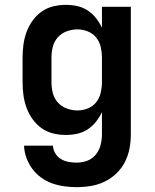

<svg xmlns="http://www.w3.org/2000/svg" viewBox="-20 -548 640 791"><path d="M296 223Q271 223 245 219.5Q219 216 195 207.5Q171 199 149.5 183.5Q128 168 113 147.5Q98 127 89 102.5Q80 78 79 52H198Q199 69 208 84Q217 99 231.5 107.5Q246 116 262.5 119Q279 122 296 122Q319 122 340 114Q361 106 375 88.5Q389 71 394.5 49Q400 27 400 5V-86Q390 -65 375.5 -46.5Q361 -28 341 -15Q321 -2 298 3Q275 8 251 8Q224 8 198 1.5Q172 -5 150.5 -20.5Q129 -36 113.5 -58Q98 -80 89 -105Q80 -130 76.5 -156.5Q73 -183 73 -210V-310Q73 -337 76.5 -363.5Q80 -390 89 -415Q98 -440 113.5 -462Q129 -484 150.5 -499.5Q172 -515 198 -521.5Q224 -528 251 -528Q275 -528 298 -523Q321 -518 341 -505Q361 -492 375.5 -473.5Q390 -455 400 -434V-520H519V5Q519 35 513.5 64Q508 93 494.5 119.5Q481 146 459.5 166.5Q438 187 411.5 200Q385 213 355.5 218Q326 223 296 223ZM299 -93Q321 -93 342 -101.5Q363 -110 376.5 -127Q390 -144 395 -166Q400 -188 400 -210V-310Q400 -332 395 -354Q390 -376 376.5 -393Q363 -410 342 -418.5Q321 -427 299 -427Q277 -427 255 -419Q233 -411 218 -394Q203 -377 197.5 -355Q192 -333 192 -310V-210Q192 -187 197.5 -165Q203 -143 218 -126Q233 -109 255 -101Q277 -93 299 -93Z"/></svg>

Font: Iosevka Aile
Style: Bold
Weight: 700
Designer: Belleve Invis
Foundry: Belleve Invis
Version: Version 28.0.1; ttfautohint (v1.8.4)